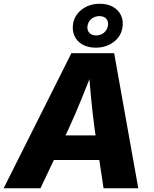

<svg xmlns="http://www.w3.org/2000/svg" viewBox="-45 -1014 830 1034"><path d="M-25.4 0 339.4 -727.5H569.8L699.7 0H512.7L464.8 -318.4Q454.1 -397 445.6 -485.6Q437 -574.2 430.2 -670.4H469.7Q432.1 -575.2 396.2 -486.6Q360.4 -397.9 323.7 -318.4L172.9 0ZM166 -152.3 187.5 -284.7H581.1L559.1 -152.3ZM470.7 -757.3Q428.2 -757.3 398.7 -774.4Q369.1 -791.5 356 -820.8Q342.8 -850.1 348.6 -886.2Q353.5 -917 373.3 -941.4Q393.1 -965.8 423.6 -979.7Q454.1 -993.7 492.2 -993.7Q534.7 -993.7 564.2 -976.6Q593.8 -959.5 607.2 -930.2Q620.6 -900.9 614.3 -864.3Q609.4 -833.5 589.6 -809.3Q569.8 -785.2 539.3 -771.2Q508.8 -757.3 470.7 -757.3ZM472.7 -823.2Q497.1 -823.2 514.6 -837.6Q532.2 -852.1 536.1 -875Q540 -898.4 527.6 -912.8Q515.1 -927.2 490.2 -927.2Q465.8 -927.2 448 -912.8Q430.2 -898.4 426.3 -875.5Q422.9 -852.5 435.3 -837.9Q447.8 -823.2 472.7 -823.2Z"/></svg>

Font: Inter 17pt ExtraBold
Style: Italic
Weight: 800
Italic angle: -9.3988°
Version: Version 4.001;git-66647c0bb